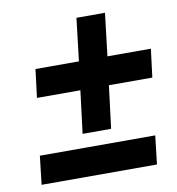

<svg xmlns="http://www.w3.org/2000/svg" viewBox="-73 -656 689 749"><g transform="rotate(-10 272.0 -281.0)"><path d="M502 -85H45L32 28H489ZM544 -421H372L392 -590H279L259 -421H87L73 -309H245L224 -140H337L358 -309H530Z"/></g></svg>

Font: Bluebird
Style: NrwObl
Weight: 400
Designer: Jasper
Foundry: Cannot Into Space Fonts
Version: Version 0.98